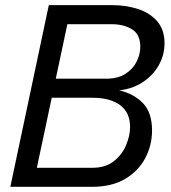

<svg xmlns="http://www.w3.org/2000/svg" viewBox="-20 -723 663 743"><path d="M20 0 168.9 -703.1H414.1Q469.7 -703.1 515.9 -687.5Q562 -671.9 589.4 -639.4Q616.7 -606.9 616.7 -555.7Q616.7 -509.3 593.8 -469.5Q570.8 -429.7 531 -404.1Q491.2 -378.4 440.9 -373.5Q499 -359.9 533.7 -323.2Q568.4 -286.6 568.4 -218.3Q568.4 -161.6 542.5 -111.8Q516.6 -62 464.8 -31Q413.1 0 335.4 0ZM195.8 -418.5H391.6Q435.5 -418.5 464.6 -436.8Q493.7 -455.1 508.3 -483.6Q522.9 -512.2 522.9 -542Q522.9 -589.4 491.2 -609.4Q459.5 -629.4 411.1 -629.4H240.7ZM122.6 -73.7H337.4Q388.2 -73.7 420.4 -99.1Q452.6 -124.5 468 -161.4Q483.4 -198.2 483.4 -231.4Q483.4 -287.6 444.8 -316.2Q406.2 -344.7 337.9 -344.7H180.2Z"/></svg>

Font: Schibsted Grotesk
Style: Italic
Weight: 400
Italic angle: -12°
Designer: Bakken & Baeck AS, Henrik Kongsvoll
Foundry: Schibsted ASA
Version: Version 1.100; ttfautohint (v1.8.4.7-5d5b);gftools[0.9.25]